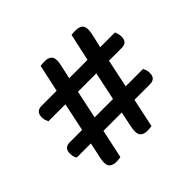

<svg xmlns="http://www.w3.org/2000/svg" viewBox="-148 -792 975 975"><g transform="rotate(-45 340.0 -304.5)"><path d="M513 -385 481 -233H606Q610 -225 613 -215.5Q616 -206 616 -194Q616 -153 575 -153H464L431 2Q416 5 400 5Q378 5 365 -4.5Q352 -14 352 -37Q352 -51 355.5 -69.5Q359 -88 362 -101L373 -153H241L208 2Q193 5 177 5Q155 5 142 -4.5Q129 -14 129 -37Q129 -50 133 -69Q137 -88 140 -101L151 -153H49Q45 -160 42 -170Q39 -180 39 -191Q39 -233 79 -233H168L200 -385H78Q74 -393 71 -402.5Q68 -412 68 -423Q68 -445 79 -455Q90 -465 108 -465H217L249 -612Q257 -613 265 -613.5Q273 -614 280 -614Q302 -614 315 -604.5Q328 -595 328 -572Q328 -558 324 -540.5Q320 -523 317 -509L307 -465H439L471 -612Q479 -613 487 -613.5Q495 -614 503 -614Q524 -614 537.5 -604.5Q551 -595 551 -572Q551 -558 547 -540.5Q543 -523 540 -509L530 -465H636Q639 -458 642 -448Q645 -438 645 -426Q645 -385 605 -385ZM258 -233H390L422 -385H290Z"/></g></svg>

Font: Baloo 2 Latin Medium
Style: Regular
Weight: 500
Designer: Sarang Kulkarni and Ek Type
Foundry: Ek Type
Version: Version 1.001